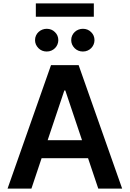

<svg xmlns="http://www.w3.org/2000/svg" viewBox="-20 -1111 764 1131"><path d="M699.6 0H558.9L498.6 -179.3H225.1L165.1 0H24.5L280.5 -727.3H443.2ZM463.1 -285.2 364.7 -578.1H359L260.7 -285.2ZM532.7 -1012.4H191.1V-1090.9H532.7ZM255.3 -807.5Q226.2 -807.5 206.3 -827.4Q186.4 -848 186.4 -874.3Q186.4 -889.6 192.1 -901.8Q197.8 -914.1 207.4 -922.9Q217 -931.8 229.4 -936.6Q241.8 -941.4 255.3 -941.4Q284.1 -941.4 303.6 -921.9Q323.5 -902.7 323.5 -874.3Q323.5 -861.5 318.5 -849.4Q313.6 -837.4 304.7 -828.1Q295.8 -818.9 283.2 -813.2Q270.6 -807.5 255.3 -807.5ZM468.4 -807.5Q439.3 -807.5 419.4 -827.4Q399.5 -848 399.5 -874.3Q399.5 -889.6 405.2 -901.8Q410.9 -914.1 420.5 -922.9Q430 -931.8 442.5 -936.6Q454.9 -941.4 468.4 -941.4Q497.2 -941.4 516.7 -921.9Q536.6 -902.7 536.6 -874.3Q536.6 -861.5 531.6 -849.4Q526.6 -837.4 517.8 -828.1Q508.9 -818.9 496.3 -813.2Q483.7 -807.5 468.4 -807.5Z"/></svg>

Font: Linik Sans SemiBold
Style: Regular
Weight: 600
Designer: Fonts by Rasmus Andersson / Changes by Cristiano Sobral with parts from Marc Monis
Foundry: rsms
Version: Version 3.020; ttfautohint (v1.6)